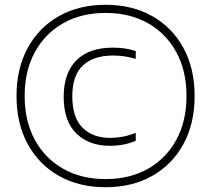

<svg xmlns="http://www.w3.org/2000/svg" viewBox="-20 -771 882 802"><path d="M421 11Q309.5 11 225.8 -36.5Q142 -84 95.5 -169.8Q49 -255.5 49 -370Q49 -484.5 95.5 -570.2Q142 -656 225.8 -703.5Q309.5 -751 421 -751Q532.5 -751 616.2 -703.5Q700 -656 746.5 -570.2Q793 -484.5 793 -370Q793 -255.5 746.5 -169.8Q700 -84 616.2 -36.5Q532.5 11 421 11ZM421 -23Q522.5 -23 598.5 -66.2Q674.5 -109.5 716.8 -187.5Q759 -265.5 759 -370Q759 -474.5 716.8 -552.5Q674.5 -630.5 598.5 -673.8Q522.5 -717 421 -717Q319.5 -717 243.5 -673.8Q167.5 -630.5 125.2 -552.5Q83 -474.5 83 -370Q83 -265.5 125.2 -187.5Q167.5 -109.5 243.5 -66.2Q319.5 -23 421 -23ZM438 -162Q352 -162 299 -213.5Q246 -265 246 -367Q246 -465.5 299 -518.8Q352 -572 451 -572Q476.5 -572 499.8 -568.8Q523 -565.5 547 -558V-525Q524 -532 501.2 -535.5Q478.5 -539 452 -539Q370.5 -539 326.2 -497.5Q282 -456 282 -369Q282 -280 324.8 -237.5Q367.5 -195 441 -195Q463 -195 489.8 -199.5Q516.5 -204 547 -216V-183Q521.5 -172 494.5 -167Q467.5 -162 438 -162Z"/></svg>

Font: Encode Sans Condensed Thin
Style: Regular
Weight: 100
Width: 3
Designer: Multiple Designers
Foundry: Impallari Type
Version: Version 3.000; ttfautohint (v1.8.3) -l 8 -r 50 -G 200 -x 14 